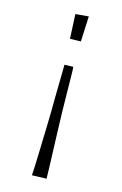

<svg xmlns="http://www.w3.org/2000/svg" viewBox="-111 -606 511 805"><g transform="rotate(15 144.5 -203.5)"><path d="M113 149Q114 139 115 113.5Q116 88 117 54.5Q118 21 119 -14.5Q120 -50 121 -81Q122 -112 122 -132Q122 -156 122.5 -187Q123 -218 123.5 -248.5Q124 -279 124.5 -302.5Q125 -326 125 -334L163 -335Q164 -326 164.5 -294.5Q165 -263 165.5 -220.5Q166 -178 167 -134Q168 -97 169.5 -53.5Q171 -10 172.5 31.5Q174 73 175 104.5Q176 136 176 147ZM119 -445 114 -551 171 -556 166 -446Z"/></g></svg>

Font: Truculenta ExtraLight
Style: Regular
Weight: 250
Version: Version 1.002